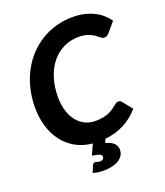

<svg xmlns="http://www.w3.org/2000/svg" viewBox="-162 -842 968 1129"><g transform="rotate(-20 322.0 -278.0)"><path d="M259 114Q266 114 272 116.8Q278 119.5 288.5 119.5Q302 119.5 308 113.2Q314 107 314 99Q314 87.5 300.2 82Q286.5 76.5 255 71.5L284.5 6Q225 0 179 -26Q133 -52 101.5 -93.5Q70 -135 53.5 -189.8Q37 -244.5 37 -308Q37 -370.5 50.8 -426.2Q64.5 -482 89.5 -529.2Q114.5 -576.5 149.8 -614.5Q185 -652.5 228.2 -678.8Q271.5 -705 321 -719.2Q370.5 -733.5 424.5 -733.5Q464.5 -733.5 497.5 -726Q530.5 -718.5 557.5 -705.2Q584.5 -692 605.8 -673.2Q627 -654.5 643.5 -632L593 -572.5Q587.5 -566 580.2 -561Q573 -556 561.5 -556Q550 -556 540 -564.8Q530 -573.5 515.5 -583.8Q501 -594 478 -602.8Q455 -611.5 417.5 -611.5Q368 -611.5 325.5 -591Q283 -570.5 251.8 -532.8Q220.5 -495 202.8 -441Q185 -387 185 -320Q185 -271 197 -232.8Q209 -194.5 230.5 -167.8Q252 -141 281 -127Q310 -113 344.5 -113Q373.5 -113 395 -117.5Q416.5 -122 432.2 -129Q448 -136 459 -144Q470 -152 478.8 -159Q487.5 -166 494.2 -170.5Q501 -175 508.5 -175Q515.5 -175 520.2 -172.5Q525 -170 527.5 -167L578 -105Q537.5 -57.5 483.8 -29.5Q430 -1.5 363 5.5L354 28.5Q392 38.5 407 55.8Q422 73 422 95Q422 114.5 412.2 130Q402.5 145.5 385.2 156Q368 166.5 343.8 172.2Q319.5 178 291 178Q272 178 256 175.8Q240 173.5 224 168.5L242 126Q244.5 120.5 248.2 117.2Q252 114 259 114Z"/></g></svg>

Font: Lato Heavy
Style: Italic
Weight: 800
Italic angle: -7°
Designer: Lukasz Dziedzic
Foundry: tyPoland Lukasz Dziedzic
Version: Version 2.007; 2014-02-27